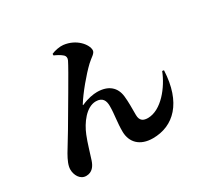

<svg xmlns="http://www.w3.org/2000/svg" viewBox="-171 -1019 1341 1283"><g transform="rotate(-30 500.0 -377.5)"><path d="M364 -769C383 -761 410 -747 426 -732C436 -722 439 -708 431 -691C405 -637 253 -383 198 -288C142 -191 80 -112 80 -52C80 -11 104 38 152 38C199 38 221 3 233 -32C251 -85 267 -147 289 -201C319 -276 381 -362 455 -362C507 -362 521 -329 521 -288C521 -221 508 -169 509 -94C511 -15 563 43 664 43C823 43 943 -71 954 -314L941 -316C901 -213 806 -91 702 -91C671 -91 642 -101 642 -149C642 -209 643 -246 638 -294C630 -368 580 -412 493 -412C465 -412 421 -405 374 -384C368 -381 367 -383 370 -388C410 -453 490 -549 546 -602C575 -630 609 -644 609 -669C609 -713 551 -786 455 -797C431 -800 390 -793 364 -781Z"/></g></svg>

Font: Noto Serif SC Black
Style: Regular
Weight: 900
Designer: Ryoko NISHIZUKA 西塚涼子 (kana & ideographs); Frank Grießhammer (Latin, Greek & Cyrillic); Wenlong ZHANG 张文龙 (bopomofo); San
Foundry: Adobe
Version: Version 2.001;hotconv 1.1.0;makeotfexe 2.6.0